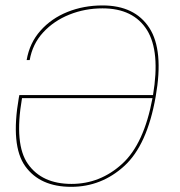

<svg xmlns="http://www.w3.org/2000/svg" viewBox="-20 -700 677 724"><path d="M248.5 4.5Q131 4.5 75.2 -73.2Q19.5 -151 51 -331.5Q52 -336 53 -341.5H557Q584.5 -505.5 534.5 -586.5Q483 -668.5 366.5 -668.5Q300.5 -668.5 241.8 -645Q183 -621.5 142.8 -577.8Q102.5 -534 92 -473.5H80.5Q91.5 -538 132.5 -584.2Q173.5 -630.5 234.5 -655Q295.5 -679.5 366.5 -679.5Q488 -679.5 543 -595Q598 -510.5 567 -335.5Q535 -153 448.8 -74.2Q362.5 4.5 248.5 4.5ZM555 -330H63Q33 -155.5 85.5 -81.5Q138.5 -6.5 249.5 -6.5Q358 -6.5 441 -82.5Q523 -157.5 555 -330Z"/></svg>

Font: Anybody ExtraExpanded Thin
Style: Italic
Weight: 100
Width: 8
Italic angle: -10°
Designer: Tyler Finck
Foundry: Etcetera Type Company
Version: Version 1.010; ttfautohint (v1.8.3) -l 8 -r 50 -G 200 -x 14 